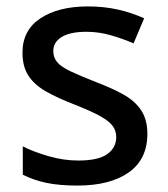

<svg xmlns="http://www.w3.org/2000/svg" viewBox="-20 -568 522 598"><path d="M439 -151Q439 -72 381 -31Q323 10 221 10Q165 10 124.5 1.5Q84 -7 51 -24V-112Q85 -95 131.5 -81.5Q178 -68 224 -68Q286 -68 314 -88Q342 -108 342 -141Q342 -160 331.5 -175Q321 -190 293.5 -205.5Q266 -221 213 -242Q161 -262 124.5 -282.5Q88 -303 69 -331.5Q50 -360 50 -404Q50 -474 106 -511Q162 -548 254 -548Q303 -548 346 -538.5Q389 -529 429 -511L396 -433Q361 -448 324 -458.5Q287 -469 249 -469Q199 -469 172.5 -453Q146 -437 146 -409Q146 -389 158 -374.5Q170 -360 199.5 -346Q229 -332 280 -312Q330 -293 365.5 -273Q401 -253 420 -224Q439 -195 439 -151Z"/></svg>

Font: Noto Sans New Tai Lue Medium
Style: Regular
Weight: 500
Version: Version 2.003